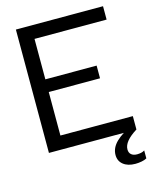

<svg xmlns="http://www.w3.org/2000/svg" viewBox="-133 -819 889 1096"><g transform="rotate(-15 312.0 -270.5)"><path d="M68 0V-729H583V-650H157V-79H585V0ZM142 -336V-411H460V-336ZM529 188Q485 188 458.5 167Q432 146 432 110Q432 68 468 33Q504 -2 563 -26L576 -15L585 0Q545 25 525.5 49Q506 73 506 97Q506 117 518.5 127.5Q531 138 553 138Q565 138 576.5 135.5Q588 133 597 127V174Q585 181 566 184.5Q547 188 529 188Z"/></g></svg>

Font: Hubot Sans
Style: Regular
Weight: 400
Designer: Deni Anggara
Foundry: GitHub, Inc., Subsidiary of Microsoft Corporation
Version: Version 2.000